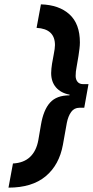

<svg xmlns="http://www.w3.org/2000/svg" viewBox="-20 -732 426 882"><path d="M19 130 39.5 19Q89 16.5 118 -11Q147 -38.5 156 -88L168 -158Q179.5 -227 209.8 -260.5Q240 -294 299 -294L300 -297Q260 -304.5 237.5 -330.2Q215 -356 215 -396.5Q215 -405.5 216.2 -417.2Q217.5 -429 219 -439L227 -483Q229.5 -496 231 -506.5Q232.5 -517 232.5 -525Q232.5 -599.5 148 -604L168 -712Q251.5 -709.5 299.2 -666Q347 -622.5 347 -537Q347 -523.5 345 -507.8Q343 -492 340.5 -475L331.5 -422Q329.5 -412 328.5 -403Q327.5 -394 327.5 -383Q327.5 -367 336.2 -356.2Q345 -345.5 362 -345.5H386.5L367 -237H345Q321 -237 307 -217.8Q293 -198.5 287 -167.5L269 -67Q252 26 189.5 78Q127 130 19 130Z"/></svg>

Font: Overpass
Style: Bold Italic
Weight: 700
Italic angle: -10°
Designer: Delve Withrington, Dave Bailey, Thomas Jockin
Foundry: Delve Fonts LLC
Version: Version 4.000; ttfautohint (v1.8.3)